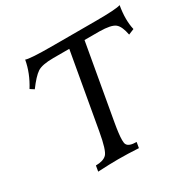

<svg xmlns="http://www.w3.org/2000/svg" viewBox="-156 -857 1009 1011"><g transform="rotate(-30 348.0 -351.5)"><path d="M407.7 0Q341.8 -3.9 283.7 -3.9Q233.9 -3.9 160.2 0L166 -34.2Q211.4 -34.2 231.9 -54.7Q252.4 -75.2 271 -180.7L351.6 -636.2H254.9Q186 -636.2 157.7 -617.4Q129.4 -598.6 87.9 -542.5L64.5 -557.6Q108.9 -628.4 122.1 -703.1Q147 -693.4 282.7 -693.4H545.9Q670.9 -693.4 696.3 -703.1Q689 -661.6 689 -625Q689 -588.9 696.3 -557.6L662.1 -543.5Q651.9 -598.6 628.7 -616.9Q605.5 -635.3 535.2 -636.2H444.3L363.8 -180.7Q352.1 -114.3 352.1 -81.5Q352.1 -62 356.4 -54.7Q367.2 -34.2 413.6 -34.2Z"/></g></svg>

Font: Kelvinch
Style: Italic
Weight: 400
Italic angle: -10°
Designer: Paul James Miller
Foundry: High-Logic / Made with FontCreator
Version: Version 3.40;July 22, 2017;FontCreator 11.0.0.2388 64-bit